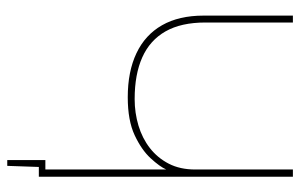

<svg xmlns="http://www.w3.org/2000/svg" viewBox="-169 -571 827 529"><g transform="rotate(90 244.5 -306.5)"><path d="M421 -18V87H437L440 0H457V-18ZM467 -700H447V-431Q447 -389 431 -358Q415 -327 388 -306Q361 -285 326 -274.5Q291 -264 253 -264Q185 -264 138 -285Q91 -306 66.5 -349Q42 -392 42 -459V-700H23V-454Q23 -386 49.5 -339.5Q76 -293 126.5 -269Q177 -245 248 -245Q312 -245 352.5 -264Q393 -283 416 -308Q439 -333 447 -351V0H467Z"/></g></svg>

Font: Advent Pro Thin
Style: Regular
Weight: 250
Version: Version 3.000